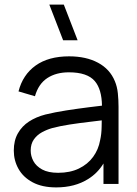

<svg xmlns="http://www.w3.org/2000/svg" viewBox="-20 -800 596 835"><path d="M254.5 -625 194.5 -780H257.5L317.5 -625ZM224.5 15Q163.5 15 122.2 -7Q81 -29 60.5 -65.5Q40 -102 40 -145Q40 -189 57.8 -220.2Q75.5 -251.5 106.2 -271.5Q137 -291.5 177.5 -302Q218.5 -312 268.2 -319.8Q318 -327.5 366 -333.5Q397 -337 423.5 -340.5Q422.5 -411.5 392.5 -447Q360 -485.5 279.5 -485.5Q224 -485.5 185.8 -460.5Q147.5 -435.5 132 -381.5L60.5 -402.5Q79 -475 135 -515Q191 -555 280.5 -555Q354.5 -555 406.2 -527.2Q458 -499.5 479.5 -447Q489.5 -423.5 492.5 -394.5Q495.5 -365.5 495.5 -335.5V0H430V-89Q404.5 -47 363.5 -21.5Q305.5 15 224.5 15ZM233 -48.5Q284.5 -48.5 323 -67Q361.5 -85.5 385 -117.8Q408.5 -150 415.5 -190.5Q421.5 -216.5 422 -248Q422.5 -264.5 422.5 -276.5Q397 -273 369 -270Q325.5 -265 283.2 -258.5Q241 -252 207 -243Q184 -236.5 162.5 -224.8Q141 -213 127.2 -193.5Q113.5 -174 113.5 -145Q113.5 -121.5 125.2 -99.5Q137 -77.5 163.2 -63Q189.5 -48.5 233 -48.5Z"/></svg>

Font: Cns Manrope
Style: Regular
Weight: 400
Designer: Mikhail Sharanda
Foundry: Mikhail Sharanda
Version: Version 4.504